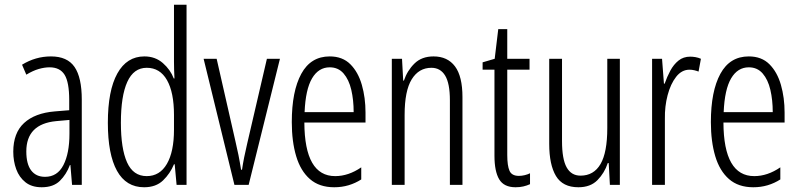

<svg xmlns="http://www.w3.org/2000/svg" viewBox="-20 -780 3373 810"><path d="M195 -542Q264 -542 294.5 -497.5Q325 -453 325 -360V0H284L277 -84H275Q260 -44 232.5 -17Q205 10 156 10Q114 10 87.5 -11Q61 -32 48.5 -66Q36 -100 36 -140Q36 -219 81.5 -261Q127 -303 211 -310L272 -315V-358Q272 -433 252.5 -464.5Q233 -496 189 -496Q168 -496 143.5 -489Q119 -482 91 -465L73 -507Q130 -542 195 -542ZM217 -269Q91 -257 91 -141Q91 -88 111.5 -61Q132 -34 170 -34Q222 -34 247.5 -83.5Q273 -133 273 -216V-274Z M588 10Q512 10 473.5 -59.5Q435 -129 435 -262Q435 -398 475 -470Q515 -542 589 -542Q635 -542 667 -514Q699 -486 713 -449H716Q715 -469 714.5 -486Q714 -503 714 -520V-760H767V0H725L717 -87H714Q698 -48 668 -19Q638 10 588 10ZM599 -37Q654 -37 684 -88.5Q714 -140 714 -233V-295Q714 -390 684.5 -442Q655 -494 599 -494Q544 -494 517 -434.5Q490 -375 490 -262Q490 -153 516 -95Q542 -37 599 -37Z M969 0 839 -532H894L973 -185Q980 -156 986 -126Q992 -96 997 -64H1001Q1008 -112 1023 -175L1106 -532H1161L1029 0Z M1371 -542Q1425 -542 1458 -509Q1491 -476 1506.5 -422Q1522 -368 1522 -305V-263H1264Q1265 -37 1394 -37Q1450 -37 1504 -74V-23Q1479 -7 1450.5 1.5Q1422 10 1390 10Q1327 10 1287.5 -24.5Q1248 -59 1229.5 -121Q1211 -183 1211 -265Q1211 -395 1251 -468.5Q1291 -542 1371 -542ZM1371 -496Q1324 -496 1296.5 -449.5Q1269 -403 1265 -307H1472Q1472 -358 1462 -401Q1452 -444 1429.5 -470Q1407 -496 1371 -496Z M1809 -542Q1868 -542 1899.5 -500Q1931 -458 1931 -370V0H1878V-357Q1878 -428 1858 -461Q1838 -494 1800 -494Q1747 -494 1717 -445.5Q1687 -397 1687 -295V0H1633V-532H1676L1681 -440H1684Q1698 -482 1728.5 -512Q1759 -542 1809 -542Z M2169 -38Q2181 -38 2193.5 -41Q2206 -44 2216 -49V-3Q2203 3 2188 6.5Q2173 10 2155 10Q2106 10 2086 -23.5Q2066 -57 2066 -123V-486H2016V-517L2067 -532L2082 -657H2120V-532H2214V-486H2120V-126Q2120 -81 2129.5 -59.5Q2139 -38 2169 -38Z M2595 -532V0H2553L2548 -92H2544Q2530 -50 2500.5 -20Q2471 10 2420 10Q2354 10 2325.5 -37.5Q2297 -85 2297 -173V-532H2351V-185Q2351 -109 2370.5 -74Q2390 -39 2429 -39Q2485 -39 2513.5 -88Q2542 -137 2542 -240V-532Z M2892 -541Q2902 -541 2914 -539Q2926 -537 2937 -532L2927 -478Q2920 -481 2909.5 -483.5Q2899 -486 2889 -486Q2856 -486 2832.5 -456Q2809 -426 2796.5 -378.5Q2784 -331 2785 -279V0H2731V-532H2773L2781 -427H2784Q2794 -456 2808 -482Q2822 -508 2842.5 -524.5Q2863 -541 2892 -541Z M3139 -542Q3193 -542 3226 -509Q3259 -476 3274.5 -422Q3290 -368 3290 -305V-263H3032Q3033 -37 3162 -37Q3218 -37 3272 -74V-23Q3247 -7 3218.5 1.5Q3190 10 3158 10Q3095 10 3055.5 -24.5Q3016 -59 2997.5 -121Q2979 -183 2979 -265Q2979 -395 3019 -468.5Q3059 -542 3139 -542ZM3139 -496Q3092 -496 3064.5 -449.5Q3037 -403 3033 -307H3240Q3240 -358 3230 -401Q3220 -444 3197.5 -470Q3175 -496 3139 -496Z"/></svg>

Font: Noto Sans Lao UI ExtCond Light
Style: Regular
Weight: 300
Width: 2
Designer: Monotype Design Team
Foundry: Monotype Imaging Inc.
Version: Version 2.000; ttfautohint (v1.8.4.7-5d5b)